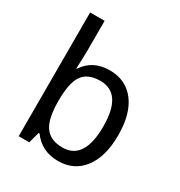

<svg xmlns="http://www.w3.org/2000/svg" viewBox="-180 -886 959 1021"><g transform="rotate(30 300.0 -375.0)"><path d="M166 -67.9H160.2L142.1 0H77.1V-759.8H166V-576.2Q166 -536.6 162.1 -465.8H166Q218.3 -545.9 323.2 -545.9Q421.4 -545.9 477.3 -472.9Q533.2 -399.9 533.2 -269Q533.2 -137.2 477.1 -63.7Q420.9 9.8 323.2 9.8Q222.2 9.8 166 -67.9ZM166 -269Q166 -158.2 200 -111.1Q233.9 -64 308.1 -64Q440.9 -64 440.9 -270Q440.9 -472.2 307.1 -472.2Q231.4 -472.2 198.7 -426.3Q166 -380.4 166 -269Z"/></g></svg>

Font: WenQuanYi Micro Hei Mono
Style: Regular
Weight: 400
Foundry: Ascender Corporation
Version: Version 0.2.0-beta